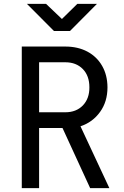

<svg xmlns="http://www.w3.org/2000/svg" viewBox="-20 -970 639 990"><path d="M258.3 -810.1 118.7 -950.2H217.3L299.3 -872.1L378.9 -950.2H480L340.8 -810.1ZM92.3 0V-730H316.9Q381.8 -730 431.2 -703.6Q480 -677.2 506.8 -629.9Q533.7 -583 534.2 -520Q534.2 -445.8 496.1 -393.1Q458 -339.8 395 -318.8L543.9 0H444.8L302.2 -310.1H181.6V0ZM181.6 -391.1H316.9Q373 -391.1 407.2 -426.3Q441.4 -461.9 440.9 -520Q440.9 -579.1 407.2 -613.8Q373 -648.9 316.9 -648.9H181.6Z"/></svg>

Font: UDEV Gothic 35
Style: Regular
Weight: 400
Version: v2.1.0; ttfautohint (v1.8.4.7-5d5b-dirty) -l 6 -r 45 -G 200 